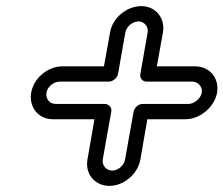

<svg xmlns="http://www.w3.org/2000/svg" viewBox="-20 -625 731 628"><path d="M390 -519C393 -538 414 -555 433 -555C452 -555 466 -538 463 -519L439 -383C436 -368 448 -358 459 -358H609C628 -358 643 -341 640 -322C637 -303 615 -285 596 -285H446C431 -285 419 -271 417 -260L389 -103C386 -84 366 -67 347 -67C328 -67 313 -84 316 -103L344 -260C347 -275 334 -285 323 -285H162C142 -285 129 -302 132 -322C135 -341 155 -358 175 -358H336C351 -358 364 -372 366 -383ZM340 -519 320 -408H184C137 -408 90 -370 82 -322C74 -275 105 -235 153 -235H289L266 -103C258 -55 291 -17 338 -17C385 -17 431 -56 439 -103L462 -235H587C634 -235 682 -275 690 -322C698 -370 665 -408 618 -408H493L513 -519C521 -566 489 -605 442 -605C395 -605 348 -567 340 -519Z"/></svg>

Font: Blanket
Style: BdOutlineObl
Weight: 700
Foundry: Cannot Into Space Fonts
Version: Version 0.9